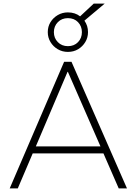

<svg xmlns="http://www.w3.org/2000/svg" viewBox="-20 -1049 761 1069"><path d="M34 0 337 -705H378L687 0H641L552 -204L575 -195H138L166 -204L79 0ZM356 -649 177 -228 155 -234H558L542 -228L358 -649ZM358 -760Q327 -760 301.5 -775Q276 -790 261 -815Q246 -840 246 -870Q246 -901 261 -925.5Q276 -950 301.5 -965Q327 -980 358 -980Q378 -980 395 -974.5Q412 -969 426 -958L502 -1029H563L450 -934Q470 -906 470 -870Q470 -840 455 -815Q440 -790 415 -775Q390 -760 358 -760ZM358 -792Q393 -792 414.5 -814.5Q436 -837 436 -870Q436 -903 414.5 -925.5Q393 -948 358 -948Q324 -948 302 -925.5Q280 -903 280 -870Q280 -837 302 -814.5Q324 -792 358 -792Z"/></svg>

Font: Mulish ExtraLight ExtraLight
Style: Regular
Weight: 250
Version: Version 3.603